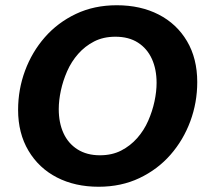

<svg xmlns="http://www.w3.org/2000/svg" viewBox="-20 -700 785 732"><path d="M356 12Q266 12 197 -23.5Q128 -59 88.5 -125.5Q49 -192 49 -281Q49 -359 75.5 -430.5Q102 -502 151 -558Q200 -614 269.5 -647Q339 -680 425 -680Q516 -680 585 -644.5Q654 -609 693 -543Q732 -477 732 -387Q732 -309 705.5 -237.5Q679 -166 630 -110Q581 -54 511.5 -21Q442 12 356 12ZM361 -108Q407 -108 442 -126Q477 -144 503 -173.5Q529 -203 545 -239.5Q561 -276 569 -313.5Q577 -351 577 -384Q577 -436 559 -475.5Q541 -515 506 -537.5Q471 -560 420 -560Q374 -560 339 -542Q304 -524 278 -494.5Q252 -465 236 -428.5Q220 -392 212 -354.5Q204 -317 204 -284Q204 -232 222 -192.5Q240 -153 275.5 -130.5Q311 -108 361 -108Z"/></svg>

Font: Atkinson Hyperlegible Next
Style: Bold Italic
Weight: 700
Italic angle: -12°
Designer: Elliott Scott, Megan Eiswerth, Linus Boman, Theodore Petrosky, Letters from Sweden
Foundry: Applied Design Works, Letters from Sweden
Version: Version 2.001